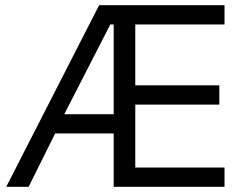

<svg xmlns="http://www.w3.org/2000/svg" viewBox="-20 -718 947 738"><path d="M417 -205H192L90 0H4L361 -698H843V-624H500V-390H823V-316H500V-74H843V0H417ZM404 -624 227 -279H417V-624Z"/></svg>

Font: IBM Plex Sans Devanagari
Style: Regular
Weight: 400
Designer: Mike Abbink, Paul van der Laan, Pieter van Rosmalen, Erin McLaughlin
Foundry: Bold Monday
Version: Version 1.1